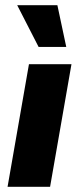

<svg xmlns="http://www.w3.org/2000/svg" viewBox="-20 -716 307 736"><path d="M9 0 91 -470H254L172 0ZM128 -536 46 -696H200L234 -536Z"/></svg>

Font: Gantari ExtraBold
Style: Italic
Weight: 800
Italic angle: -10°
Designer: Anugrah Pasau
Foundry: Lafontype
Version: Version 1.000